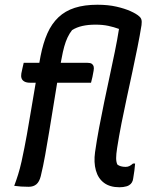

<svg xmlns="http://www.w3.org/2000/svg" viewBox="-20 -784 640 810"><path d="M80 -519H349Q361 -519 367 -515Q373 -511 375 -504Q377 -497 375 -486Q373 -472 370 -459.5Q367 -447 364 -435H107Q92 -435 83 -440Q74 -445 71 -453.5Q68 -462 70 -474Q73 -487 75 -497.5Q77 -508 80 -519ZM482 -662Q460 -670 436.5 -675Q413 -680 383 -680Q352 -680 327.5 -674.5Q303 -669 284 -657Q273 -643 265 -626Q257 -609 251 -587.5Q245 -566 240 -538Q230 -489 221.5 -437Q213 -385 204.5 -332.5Q196 -280 187.5 -228.5Q179 -177 170.5 -129.5Q162 -82 152 -41Q146 -17 133.5 -6.5Q121 4 101 4Q84 4 69 3Q54 2 40 0Q49 -24 56.5 -48Q64 -72 71 -103Q84 -163 93.5 -216.5Q103 -270 111.5 -321.5Q120 -373 129.5 -428Q139 -483 151 -547Q162 -603 180 -643.5Q198 -684 226.5 -711Q255 -738 295.5 -751Q336 -764 391 -764Q436 -764 471 -756Q506 -748 530.5 -737Q555 -726 566 -716Q574 -710 576.5 -701.5Q579 -693 577 -678Q570 -634 560 -584.5Q550 -535 538.5 -481Q527 -427 515 -372Q503 -317 492.5 -263.5Q482 -210 474 -159Q470 -133 470 -117Q470 -101 475 -90Q481 -85 490 -82.5Q499 -80 510 -80Q519 -80 526 -83.5Q533 -87 541 -94H550Q549 -81 547 -64.5Q545 -48 542 -32Q541 -22 536.5 -14.5Q532 -7 525 -3Q521 0 514 2Q507 4 499.5 5Q492 6 484 6Q444 6 419 -12.5Q394 -31 384.5 -65Q375 -99 381 -142Q388 -191 398 -244.5Q408 -298 419.5 -353Q431 -408 442.5 -461.5Q454 -515 464.5 -566Q475 -617 482 -662Z"/></svg>

Font: Rec Mono Semicasual
Style: Italic
Weight: 400
Italic angle: -10°
Version: Version 1.085; ttfautohint (v1.8.4.7-5d5b)